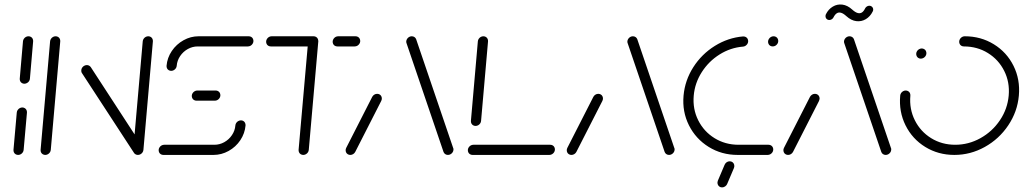

<svg xmlns="http://www.w3.org/2000/svg" viewBox="-20 -677 4479 839"><path d="M59.3 0Q53.3 0 48.3 -3Q43.3 -5.9 40.9 -11.1Q38.5 -16.3 38.9 -22.2L53.3 -185.2Q53.7 -191.1 57.2 -196.3Q60.7 -201.5 66.1 -204.4Q71.5 -207.4 77.4 -207.4Q83.3 -207.4 88.3 -204.4Q93.3 -201.5 95.7 -196.3Q98.1 -191.1 97.8 -185.2L83.3 -22.2Q83 -16.3 79.4 -11.1Q75.9 -5.9 70.6 -3Q65.2 0 59.3 0ZM86.3 -311.1Q80.4 -311.1 75.6 -314.1Q70.7 -317 68.3 -322.2Q65.9 -327.4 66.3 -333.3L80.4 -496.3Q80.7 -502.2 84.3 -507.4Q87.8 -512.6 93.1 -515.6Q98.5 -518.5 104.4 -518.5Q110.4 -518.5 115.4 -515.6Q120.4 -512.6 122.8 -507.4Q125.2 -502.2 124.8 -496.3L110.7 -333.3Q110.4 -327.4 106.9 -322.2Q103.3 -317 97.8 -314.1Q92.2 -311.1 86.3 -311.1Z M177.8 0Q171.9 0 166.9 -3Q161.9 -5.9 159.4 -11.1Q157 -16.3 157.4 -22.2L198.9 -496.3Q199.3 -502.2 202.8 -507.4Q206.3 -512.6 211.7 -515.6Q217 -518.5 223 -518.5Q228.9 -518.5 233.9 -515.6Q238.9 -512.6 241.3 -507.4Q243.7 -502.2 243.3 -496.3L201.9 -22.2Q201.5 -16.3 198 -11.1Q194.4 -5.9 189.1 -3Q183.7 0 177.8 0ZM335.2 -370.4Q335.6 -376.3 339.1 -381.5Q342.6 -386.7 348.1 -389.6Q353.7 -392.6 359.6 -392.6Q364.8 -392.6 369.3 -390.2Q373.7 -387.8 376.7 -383.7L604.1 -34.4L566.3 -7.8L338.5 -357Q334.4 -362.6 335.2 -370.4ZM582.6 0Q576.7 0 571.7 -3Q566.7 -5.9 564.3 -11.1Q561.9 -16.3 562.2 -22.2L603.7 -496.3Q604.1 -502.2 607.6 -507.4Q611.1 -512.6 616.5 -515.6Q621.9 -518.5 627.8 -518.5Q633.7 -518.5 638.7 -515.6Q643.7 -512.6 646.1 -507.4Q648.5 -502.2 648.1 -496.3L606.7 -22.2Q606.3 -16.3 602.8 -11.1Q599.3 -5.9 593.9 -3Q588.5 0 582.6 0Z M1033 -151.1Q1038.9 -151.1 1043.7 -148.1Q1048.5 -145.2 1050.9 -140Q1053.3 -134.8 1053 -128.9Q1050 -94.1 1030.2 -64.4Q1010.4 -34.8 979.1 -17.4Q947.8 0 913 0H693.7Q687.8 0 682.8 -3Q677.8 -5.9 675.4 -11.1Q673 -16.3 673.3 -22.2Q673.7 -28.1 677.2 -33.3Q680.7 -38.5 686.1 -41.5Q691.5 -44.4 697.4 -44.4H916.7Q939.6 -44.4 960 -55.7Q980.4 -67 993.5 -86.5Q1006.7 -105.9 1008.5 -128.9Q1008.9 -134.8 1012.4 -140Q1015.9 -145.2 1021.5 -148.1Q1027 -151.1 1033 -151.1ZM943 -259.3Q942.6 -253.3 939.1 -248.1Q935.6 -243 930.2 -240Q924.8 -237 918.9 -237H838.5Q832.6 -237 827.6 -240Q822.6 -243 820.2 -248.1Q817.8 -253.3 818.1 -259.3Q818.5 -265.2 822 -270.4Q825.6 -275.6 830.9 -278.5Q836.3 -281.5 842.2 -281.5H922.6Q928.5 -281.5 933.5 -278.5Q938.5 -275.6 940.9 -270.4Q943.3 -265.2 943 -259.3ZM728.1 -367.4Q722.2 -367.4 717.2 -370.4Q712.2 -373.3 709.8 -378.5Q707.4 -383.7 707.8 -389.6Q710.7 -424.4 730.7 -454.1Q750.7 -483.7 781.9 -501.1Q813 -518.5 847.8 -518.5H1067Q1073 -518.5 1078 -515.6Q1083 -512.6 1085.4 -507.4Q1087.8 -502.2 1087.4 -496.3Q1087 -490.4 1083.5 -485.2Q1080 -480 1074.6 -477Q1069.3 -474.1 1063.3 -474.1H844.1Q821.1 -474.1 800.7 -462.8Q780.4 -451.5 767.2 -432Q754.1 -412.6 752.2 -389.6Q751.9 -383.7 748.3 -378.5Q744.8 -373.3 739.4 -370.4Q734.1 -367.4 728.1 -367.4Z M1371.1 -498.5 1329.3 -22.2Q1328.9 -16.3 1325.4 -11.1Q1321.9 -5.9 1316.5 -3Q1311.1 0 1305.2 0Q1299.3 0 1294.3 -3Q1289.3 -5.9 1286.9 -11.1Q1284.4 -16.3 1284.8 -22.2L1326.7 -498.5ZM1143 -496.3Q1143.3 -502.2 1146.9 -507.4Q1150.4 -512.6 1155.7 -515.6Q1161.1 -518.5 1167 -518.5H1350.4Q1356.3 -518.5 1361.3 -515.6Q1366.3 -512.6 1368.7 -507.4Q1371.1 -502.2 1370.7 -496.3Q1370.4 -490.4 1366.9 -485.2Q1363.3 -480 1358 -477Q1352.6 -474.1 1346.7 -474.1H1163.3Q1157.4 -474.1 1152.4 -477Q1147.4 -480 1145 -485.2Q1142.6 -490.4 1143 -496.3ZM1433.7 -496.3Q1434.1 -502.2 1437.6 -507.4Q1441.1 -512.6 1446.5 -515.6Q1451.9 -518.5 1457.8 -518.5H1533.7Q1539.6 -518.5 1544.6 -515.6Q1549.6 -512.6 1552 -507.4Q1554.4 -502.2 1554.1 -496.3Q1553.7 -490.4 1550.2 -485.2Q1546.7 -480 1541.3 -477Q1535.9 -474.1 1530 -474.1H1454.1Q1448.1 -474.1 1443.1 -477Q1438.1 -480 1435.7 -485.2Q1433.3 -490.4 1433.7 -496.3Z M1510.7 0Q1504.8 0 1499.8 -3Q1494.8 -5.9 1492.4 -11.1Q1490 -16.3 1490.4 -22.2Q1490.7 -25.9 1493 -31.1L1606.7 -254.1Q1610 -260 1615.7 -263.5Q1621.5 -267 1628.1 -267Q1634.1 -267 1639.1 -264.1Q1644.1 -261.1 1646.5 -255.9Q1648.9 -250.7 1648.5 -244.8Q1648.1 -241.1 1645.9 -235.9L1532.2 -13Q1528.9 -7 1523.1 -3.5Q1517.4 0 1510.7 0ZM1961.5 -22.2Q1961.1 -16.3 1957.6 -11.1Q1954.1 -5.9 1948.7 -3Q1943.3 0 1937.4 0Q1930.7 0 1925.6 -3.5Q1920.4 -7 1918.1 -13L1756.7 -487.4Q1754.8 -491.9 1755.2 -496.3Q1755.6 -502.2 1759.1 -507.4Q1762.6 -512.6 1768 -515.6Q1773.3 -518.5 1779.3 -518.5Q1785.9 -518.5 1791.1 -515Q1796.3 -511.5 1798.5 -505.6L1960 -31.1Q1962.2 -27.4 1961.5 -22.2Z M2404.8 -22.2Q2404.4 -16.3 2400.9 -11.1Q2397.4 -5.9 2392 -3Q2386.7 0 2380.7 0H2044.8Q2038.9 0 2033.9 -3Q2028.9 -5.9 2026.5 -11.1Q2024.1 -16.3 2024.4 -22.2Q2024.8 -28.1 2028.3 -33.3Q2031.9 -38.5 2037.2 -41.5Q2042.6 -44.4 2048.5 -44.4H2384.4Q2390.4 -44.4 2395.4 -41.5Q2400.4 -38.5 2402.8 -33.3Q2405.2 -28.1 2404.8 -22.2ZM2058.1 -126.7Q2052.2 -126.7 2047.2 -129.6Q2042.2 -132.6 2039.8 -137.8Q2037.4 -143 2037.8 -148.9L2068.1 -496.3Q2068.5 -502.2 2072 -507.4Q2075.6 -512.6 2080.9 -515.6Q2086.3 -518.5 2092.2 -518.5Q2098.1 -518.5 2103.1 -515.6Q2108.1 -512.6 2110.6 -507.4Q2113 -502.2 2112.6 -496.3L2082.2 -148.9Q2081.9 -143 2078.3 -137.8Q2074.8 -132.6 2069.4 -129.6Q2064.1 -126.7 2058.1 -126.7Z M2477 0Q2471.1 0 2466.1 -3Q2461.1 -5.9 2458.7 -11.1Q2456.3 -16.3 2456.7 -22.2Q2457 -25.9 2459.3 -31.1L2573 -254.1Q2576.3 -260 2582 -263.5Q2587.8 -267 2594.4 -267Q2600.4 -267 2605.4 -264.1Q2610.4 -261.1 2612.8 -255.9Q2615.2 -250.7 2614.8 -244.8Q2614.4 -241.1 2612.2 -235.9L2498.5 -13Q2495.2 -7 2489.4 -3.5Q2483.7 0 2477 0ZM2927.8 -22.2Q2927.4 -16.3 2923.9 -11.1Q2920.4 -5.9 2915 -3Q2909.6 0 2903.7 0Q2897 0 2891.9 -3.5Q2886.7 -7 2884.4 -13L2723 -487.4Q2721.1 -491.9 2721.5 -496.3Q2721.9 -502.2 2725.4 -507.4Q2728.9 -512.6 2734.3 -515.6Q2739.6 -518.5 2745.6 -518.5Q2752.2 -518.5 2757.4 -515Q2762.6 -511.5 2764.8 -505.6L2926.3 -31.1Q2928.5 -27.4 2927.8 -22.2Z M2967 -259.3Q2973 -325.9 3009.4 -383.1Q3045.9 -440.4 3103.5 -476.3Q3161.1 -512.2 3227 -517.8Q3233.3 -518.1 3238.7 -515.4Q3244.1 -512.6 3246.9 -507.4Q3249.6 -502.2 3249.3 -495.6Q3248.5 -486.7 3242 -480.4Q3235.6 -474.1 3227 -473.3Q3172.2 -468.9 3124.6 -439.1Q3077 -409.3 3046.7 -361.9Q3016.3 -314.4 3011.5 -259.3Q3006.3 -201.1 3030.9 -151.7Q3055.6 -102.2 3102.4 -73.3Q3149.3 -44.4 3207.4 -44.4H3338.5Q3344.4 -44.4 3349.4 -41.5Q3354.4 -38.5 3356.9 -33.3Q3359.3 -28.1 3358.9 -22.2Q3358.5 -16.3 3355 -11.1Q3351.5 -5.9 3346.1 -3Q3340.7 0 3334.8 0H3203.7Q3133.3 0 3076.9 -35Q3020.4 -70 2990.6 -129.4Q2960.7 -188.9 2967 -259.3ZM3336.3 -496.3Q3336.7 -502.2 3340.2 -507.4Q3343.7 -512.6 3349.1 -515.6Q3354.4 -518.5 3360.4 -518.5Q3366.3 -518.5 3371.3 -515.6Q3376.3 -512.6 3378.7 -507.4Q3381.1 -502.2 3380.7 -496.3Q3380.4 -490.4 3376.9 -485.2Q3373.3 -480 3368 -477Q3362.6 -474.1 3356.7 -474.1Q3350.7 -474.1 3345.7 -477Q3340.7 -480 3338.3 -485.2Q3335.9 -490.4 3336.3 -496.3ZM3116.7 113 3146.3 43.3Q3148.9 36.7 3155 32.2Q3161.1 27.8 3168.5 27.8Q3175.9 27.8 3181.3 32Q3186.7 36.3 3188.3 43Q3190 49.6 3187.4 56.7L3157.8 126.3Q3155.2 133 3148.9 137.4Q3142.6 141.9 3135.2 141.9Q3127.8 141.9 3122.6 137.6Q3117.4 133.3 3115.7 126.7Q3114.1 120 3116.7 113Z M3423.7 0Q3417.8 0 3412.8 -3Q3407.8 -5.9 3405.4 -11.1Q3403 -16.3 3403.3 -22.2Q3403.7 -25.9 3405.9 -31.1L3519.6 -254.1Q3523 -260 3528.7 -263.5Q3534.4 -267 3541.1 -267Q3547 -267 3552 -264.1Q3557 -261.1 3559.4 -255.9Q3561.9 -250.7 3561.5 -244.8Q3561.1 -241.1 3558.9 -235.9L3445.2 -13Q3441.9 -7 3436.1 -3.5Q3430.4 0 3423.7 0ZM3874.4 -22.2Q3874.1 -16.3 3870.6 -11.1Q3867 -5.9 3861.7 -3Q3856.3 0 3850.4 0Q3843.7 0 3838.5 -3.5Q3833.3 -7 3831.1 -13L3669.6 -487.4Q3667.8 -491.9 3668.1 -496.3Q3668.5 -502.2 3672 -507.4Q3675.6 -512.6 3680.9 -515.6Q3686.3 -518.5 3692.2 -518.5Q3698.9 -518.5 3704.1 -515Q3709.3 -511.5 3711.5 -505.6L3873 -31.1Q3875.2 -27.4 3874.4 -22.2ZM3778.5 -651.9Q3786.3 -651.9 3791.3 -646.5Q3796.3 -641.1 3795.6 -633.3Q3795.2 -629.6 3793.3 -626.3Q3782.6 -604.8 3763.5 -593.3Q3744.4 -581.9 3721.9 -584.6Q3699.3 -587.4 3678.1 -606.7Q3665.2 -618.5 3654.8 -621.3Q3644.4 -624.1 3636.5 -618.9Q3628.5 -613.7 3622.2 -601.1Q3619.6 -595.9 3614.6 -592.8Q3609.6 -589.6 3604.1 -589.6Q3596.3 -589.6 3591.5 -595Q3586.7 -600.4 3587.4 -608.1Q3587.4 -611.5 3589.3 -615.2Q3600 -636.7 3619.1 -648.1Q3638.1 -659.6 3660.7 -656.9Q3683.3 -654.1 3704.4 -634.8Q3717.4 -623 3728 -620.2Q3738.5 -617.4 3746.5 -622.6Q3754.4 -627.8 3760.4 -640.4Q3763 -645.6 3768 -648.7Q3773 -651.9 3778.5 -651.9Z M3983.7 -443Q3984.1 -448.9 3987.6 -454.1Q3991.1 -459.3 3996.5 -462.2Q4001.9 -465.2 4007.8 -465.2Q4013.7 -465.2 4018.7 -462.2Q4023.7 -459.3 4026.1 -454.1Q4028.5 -448.9 4028.1 -443Q4027.8 -437 4024.3 -431.9Q4020.7 -426.7 4015.2 -423.7Q4009.6 -420.7 4003.7 -420.7Q3997.8 -420.7 3993 -423.7Q3988.1 -426.7 3985.7 -431.9Q3983.3 -437 3983.7 -443ZM4171.5 -496.3Q4171.9 -502.2 4175.4 -507.4Q4178.9 -512.6 4184.3 -515.6Q4189.6 -518.5 4195.6 -518.5Q4265.9 -518.5 4322.6 -483.7Q4379.3 -448.9 4408.9 -389.3Q4438.5 -329.6 4432.2 -259.3Q4425.9 -188.9 4385.9 -129.3Q4345.9 -69.6 4283.3 -34.8Q4220.7 0 4150.4 0Q4080 0 4023.3 -34.8Q3966.7 -69.6 3937 -129.3Q3907.4 -188.9 3913.7 -259.3Q3914.1 -265.2 3917.6 -270.4Q3921.1 -275.6 3926.5 -278.5Q3931.9 -281.5 3937.8 -281.5Q3943.7 -281.5 3948.7 -278.5Q3953.7 -275.6 3956.1 -270.4Q3958.5 -265.2 3958.1 -259.3Q3953 -200.7 3977.6 -151.5Q4002.2 -102.2 4048.9 -73.3Q4095.6 -44.4 4154.1 -44.4Q4212.6 -44.4 4264.4 -73.3Q4316.3 -102.2 4349.4 -151.5Q4382.6 -200.7 4387.8 -259.3Q4393 -317.8 4368.3 -367Q4343.7 -416.3 4297 -445.2Q4250.4 -474.1 4191.9 -474.1Q4185.9 -474.1 4180.9 -477Q4175.9 -480 4173.5 -485.2Q4171.1 -490.4 4171.5 -496.3Z"/></svg>

Font: 26F Galaxy Sans Oblique
Style: Regular
Weight: 400
Italic angle: -5°
Designer: C₂₉H₂₅N₃O₅
Version: Version 1.200;FEAKit 1.0